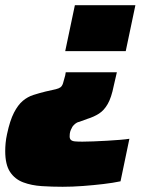

<svg xmlns="http://www.w3.org/2000/svg" viewBox="-27 -530 544 736"><path d="M213 186Q173 186 133.5 183.5Q94 181 62 169Q30 157 11.5 129Q-7 101 -7 49Q-7 35 -5.5 18.5Q-4 2 0 -16Q11 -68 26.5 -98Q42 -128 60.5 -143.5Q79 -159 101 -166Q123 -173 147 -179L187 -188Q199 -191 205 -195.5Q211 -200 214.5 -210.5Q218 -221 223 -241L225 -253H421L409 -201Q400 -156 386 -131.5Q372 -107 352.5 -94.5Q333 -82 307 -74L277 -63Q272 -62 268 -60Q264 -58 260.5 -55Q257 -52 253.5 -48Q250 -44 248 -39Q244 -32 242 -25Q240 -18 240 -7Q240 2 245 6.5Q250 11 260.5 12Q271 13 289 13Q306 13 331 12Q356 11 383 9.5Q410 8 433.5 6Q457 4 469 2L435 165Q407 171 369 175.5Q331 180 290.5 183Q250 186 213 186ZM223 -334 260 -510H492L455 -334Z"/></svg>

Font: Saira SemiExpanded Black
Style: Italic
Weight: 900
Width: 6
Italic angle: -12°
Designer: Hector Gatti with collaboration of the Omnibus-Type team
Foundry: Omnibus-Type
Version: Version 1.101